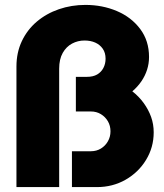

<svg xmlns="http://www.w3.org/2000/svg" viewBox="-20 -762 667 782"><path d="M47 0V-491Q47 -548 69 -594.5Q91 -641 130 -674Q169 -707 220 -724.5Q271 -742 328 -742Q397 -742 456 -717Q515 -692 551 -644Q587 -596 587 -530Q587 -503 579 -478Q571 -453 556 -431Q541 -409 519 -390Q546 -369 565.5 -342Q585 -315 595.5 -285.5Q606 -256 606 -223Q606 -162 575 -111Q544 -60 491.5 -30Q439 0 375 0H273V-146H350Q373 -146 391 -157Q409 -168 419.5 -186.5Q430 -205 430 -227Q430 -250 419.5 -268Q409 -286 391 -297Q373 -308 350 -308H289V-449H334Q359 -449 375.5 -458.5Q392 -468 401 -485Q410 -502 410 -523Q410 -547 398.5 -563.5Q387 -580 368 -588.5Q349 -597 324 -597Q297 -597 273.5 -584.5Q250 -572 235.5 -546.5Q221 -521 221 -482V0Z"/></svg>

Font: MuseoModerno Thin ExtraBold
Style: Regular
Weight: 800
Version: Version 1.002